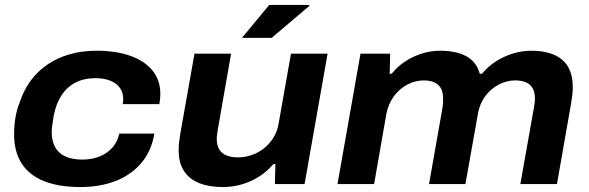

<svg xmlns="http://www.w3.org/2000/svg" viewBox="-20 -744 2380 776"><path d="M305 12Q219 12 159 -11.5Q99 -35 68 -82.5Q37 -130 37 -201Q37 -237 42.5 -269.5Q48 -302 60 -331Q76 -380 104 -418Q132 -456 171.5 -483Q211 -510 261 -524.5Q311 -539 371 -539Q447 -539 505 -519Q563 -499 595.5 -460Q628 -421 628 -364Q628 -354 627 -344Q626 -334 624 -323H476Q477 -328 477.5 -333Q478 -338 478 -344Q478 -370 464.5 -389Q451 -408 425.5 -418Q400 -428 366 -428Q318 -428 283.5 -409.5Q249 -391 227.5 -357Q206 -323 197 -276Q195 -261 193 -249.5Q191 -238 190 -229Q189 -220 189 -209Q189 -174 203 -149Q217 -124 244.5 -111.5Q272 -99 313 -99Q352 -99 383.5 -112Q415 -125 435.5 -149Q456 -173 462 -204H604Q592 -133 550.5 -84.5Q509 -36 446 -12Q383 12 305 12Z M881 12Q825 12 785 -4Q745 -20 723.5 -53Q702 -86 702 -138Q702 -153 704 -170Q706 -187 709 -205L766 -527H914L860 -219Q859 -209 857.5 -200Q856 -191 856 -183Q856 -156 866.5 -139.5Q877 -123 896 -115.5Q915 -108 942 -108Q970 -108 997.5 -117.5Q1025 -127 1047 -144.5Q1069 -162 1085 -187.5Q1101 -213 1106 -244L1156 -527H1304L1211 0H1091L1093 -81H1085Q1059 -50 1025 -29Q991 -8 954.5 2Q918 12 881 12ZM958 -591 1068 -724H1230V-720L1078 -591Z M1344 0 1437 -527H1557L1555 -446H1563Q1589 -478 1621 -498Q1653 -518 1688 -528.5Q1723 -539 1758 -539Q1824 -539 1865 -516.5Q1906 -494 1919 -446H1928Q1955 -478 1987.5 -498Q2020 -518 2055.5 -528.5Q2091 -539 2127 -539Q2208 -539 2251.5 -503Q2295 -467 2295 -391Q2295 -376 2293 -359.5Q2291 -343 2288 -325L2231 0H2083L2138 -309Q2140 -320 2141 -328.5Q2142 -337 2142 -345Q2142 -372 2132.5 -388Q2123 -404 2105 -411.5Q2087 -419 2062 -419Q2028 -419 1995.5 -402Q1963 -385 1941 -355Q1919 -325 1912 -286L1861 0H1714L1768 -306Q1770 -317 1770.5 -326.5Q1771 -336 1771 -344Q1771 -371 1762 -387Q1753 -403 1735.5 -411Q1718 -419 1693 -419Q1658 -419 1626 -402Q1594 -385 1572 -355Q1550 -325 1542 -286L1492 0Z"/></svg>

Font: Archivo SemiExpanded
Style: Bold Italic
Weight: 700
Width: 6
Italic angle: -10°
Designer: Hector Gatti
Foundry: Omnibus-Type
Version: Version 2.001